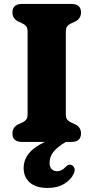

<svg xmlns="http://www.w3.org/2000/svg" viewBox="-20 -720 474 974"><path d="M314 -140.5Q314 -121 322 -112Q330 -103 343 -97.5L361 -89.5Q391 -74.5 391 -43Q391 0 341.5 0H313.5Q271.5 25 251.5 50Q231.5 75 231.5 105.5Q231.5 127 242.2 137.8Q253 148.5 269.5 148.5Q293 148.5 311 128.5Q318.5 121 325.2 117.2Q332 113.5 341 116.5Q350.5 119 356.5 130.5Q362.5 142 354 161Q341.5 190 307 211.8Q272.5 233.5 222 233.5Q163 233.5 131.5 206.2Q100 179 100 133Q100 91.5 125.8 59Q151.5 26.5 207.5 0H92Q43 0 43 -43Q43 -74.5 73 -89.5L91 -97.5Q104 -103 112 -112Q120 -121 120 -140.5V-559.5Q120 -579 112 -588Q104 -597 91 -602.5L73 -610.5Q43 -625.5 43 -657Q43 -700 92 -700H341.5Q391 -700 391 -657Q391 -625.5 361 -610.5L343 -602.5Q330 -597 322 -588Q314 -579 314 -559.5Z"/></svg>

Font: Fraunces 9pt SuperSoft
Style: Bold
Weight: 700
Version: Version 1.000;[b76b70a41]